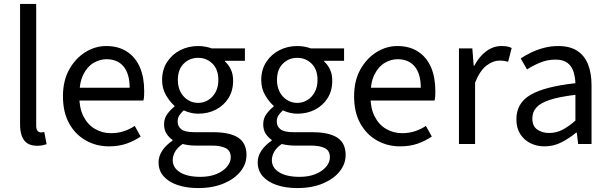

<svg xmlns="http://www.w3.org/2000/svg" viewBox="-20 -732 3098 976"><path d="M169 9Q138 9 119 -3.5Q100 -16 91 -40.5Q82 -65 82 -100V-712H164V-94Q164 -74 171 -66.5Q178 -59 188 -59Q192 -59 195.5 -59.5Q199 -60 205 -61L217 1Q208 4 196.5 6.5Q185 9 169 9Z M534 12Q469 12 415.5 -18.5Q362 -49 331 -105.5Q300 -162 300 -243Q300 -322 332 -379Q364 -436 414 -467Q464 -498 520 -498Q582 -498 625.5 -469.5Q669 -441 691 -390Q713 -339 713 -270Q713 -257 712.5 -245Q712 -233 709 -221H359V-286H639Q639 -356 608.5 -393.5Q578 -431 521 -431Q488 -431 456 -412.5Q424 -394 403.5 -353Q383 -312 383 -244Q383 -182 404.5 -140Q426 -98 463 -76.5Q500 -55 544 -55Q579 -55 609.5 -65Q640 -75 665 -92L695 -38Q663 -16 623.5 -2Q584 12 534 12Z M987 224Q928 224 882.5 208.5Q837 193 811.5 164Q786 135 786 93Q786 62 805 33.5Q824 5 857 -17V-21Q839 -33 826.5 -52.5Q814 -72 814 -100Q814 -131 831.5 -154Q849 -177 867 -190V-194Q844 -214 824 -248Q804 -282 804 -325Q804 -378 829.5 -417Q855 -456 896.5 -477Q938 -498 987 -498Q1007 -498 1025 -494.5Q1043 -491 1056 -486H1225V-423H1124V-419Q1142 -403 1153.5 -379Q1165 -355 1165 -322Q1165 -270 1141 -232.5Q1117 -195 1077 -174.5Q1037 -154 987 -154Q969 -154 950 -158.5Q931 -163 914 -171Q902 -160 892.5 -147Q883 -134 883 -113Q883 -90 901.5 -75Q920 -60 969 -60H1063Q1148 -60 1190.5 -32.5Q1233 -5 1233 56Q1233 101 1203 139Q1173 177 1117.5 200.5Q1062 224 987 224ZM987 -209Q1015 -209 1038.5 -223.5Q1062 -238 1076 -264Q1090 -290 1090 -325Q1090 -379 1060 -408.5Q1030 -438 987 -438Q944 -438 914 -408.5Q884 -379 884 -325Q884 -290 898 -264Q912 -238 935.5 -223.5Q959 -209 987 -209ZM999 167Q1045 167 1079.5 153Q1114 139 1133.5 116Q1153 93 1153 68Q1153 34 1127.5 21Q1102 8 1055 8H971Q957 8 940.5 6Q924 4 908 0Q881 19 869.5 40Q858 61 858 82Q858 121 895.5 144Q933 167 999 167Z M1491 224Q1432 224 1386.5 208.5Q1341 193 1315.5 164Q1290 135 1290 93Q1290 62 1309 33.5Q1328 5 1361 -17V-21Q1343 -33 1330.5 -52.5Q1318 -72 1318 -100Q1318 -131 1335.5 -154Q1353 -177 1371 -190V-194Q1348 -214 1328 -248Q1308 -282 1308 -325Q1308 -378 1333.5 -417Q1359 -456 1400.5 -477Q1442 -498 1491 -498Q1511 -498 1529 -494.5Q1547 -491 1560 -486H1729V-423H1628V-419Q1646 -403 1657.5 -379Q1669 -355 1669 -322Q1669 -270 1645 -232.5Q1621 -195 1581 -174.5Q1541 -154 1491 -154Q1473 -154 1454 -158.5Q1435 -163 1418 -171Q1406 -160 1396.5 -147Q1387 -134 1387 -113Q1387 -90 1405.5 -75Q1424 -60 1473 -60H1567Q1652 -60 1694.5 -32.5Q1737 -5 1737 56Q1737 101 1707 139Q1677 177 1621.5 200.5Q1566 224 1491 224ZM1491 -209Q1519 -209 1542.5 -223.5Q1566 -238 1580 -264Q1594 -290 1594 -325Q1594 -379 1564 -408.5Q1534 -438 1491 -438Q1448 -438 1418 -408.5Q1388 -379 1388 -325Q1388 -290 1402 -264Q1416 -238 1439.5 -223.5Q1463 -209 1491 -209ZM1503 167Q1549 167 1583.5 153Q1618 139 1637.5 116Q1657 93 1657 68Q1657 34 1631.5 21Q1606 8 1559 8H1475Q1461 8 1444.5 6Q1428 4 1412 0Q1385 19 1373.5 40Q1362 61 1362 82Q1362 121 1399.5 144Q1437 167 1503 167Z M2014 12Q1949 12 1895.5 -18.5Q1842 -49 1811 -105.5Q1780 -162 1780 -243Q1780 -322 1812 -379Q1844 -436 1894 -467Q1944 -498 2000 -498Q2062 -498 2105.5 -469.5Q2149 -441 2171 -390Q2193 -339 2193 -270Q2193 -257 2192.5 -245Q2192 -233 2189 -221H1839V-286H2119Q2119 -356 2088.5 -393.5Q2058 -431 2001 -431Q1968 -431 1936 -412.5Q1904 -394 1883.5 -353Q1863 -312 1863 -244Q1863 -182 1884.5 -140Q1906 -98 1943 -76.5Q1980 -55 2024 -55Q2059 -55 2089.5 -65Q2120 -75 2145 -92L2175 -38Q2143 -16 2103.5 -2Q2064 12 2014 12Z M2313 0V-486H2381L2388 -398H2391Q2415 -444 2451 -471Q2487 -498 2529 -498Q2545 -498 2557 -496Q2569 -494 2581 -488L2563 -418Q2552 -421 2542.5 -422.5Q2533 -424 2518 -424Q2487 -424 2453.5 -399Q2420 -374 2395 -312V0Z M2748 12Q2708 12 2675.5 -4.5Q2643 -21 2624 -51.5Q2605 -82 2605 -126Q2605 -208 2677 -250Q2749 -292 2905 -309Q2904 -339 2895.5 -367Q2887 -395 2865 -412Q2843 -429 2804 -429Q2762 -429 2725 -413.5Q2688 -398 2659 -379L2627 -435Q2649 -450 2679 -464.5Q2709 -479 2744 -488.5Q2779 -498 2818 -498Q2877 -498 2914.5 -473.5Q2952 -449 2969.5 -404Q2987 -359 2987 -298V0H2919L2912 -58H2909Q2874 -29 2834 -8.5Q2794 12 2748 12ZM2771 -56Q2807 -56 2838.5 -72Q2870 -88 2905 -119V-250Q2823 -240 2775.5 -224.5Q2728 -209 2707 -186Q2686 -163 2686 -131Q2686 -91 2711 -73.5Q2736 -56 2771 -56Z"/></svg>

Font: Source Sans 3 ExtraLight
Style: Regular
Weight: 400
Version: Version 3.052;hotconv 1.1.0;makeotfexe 2.6.0